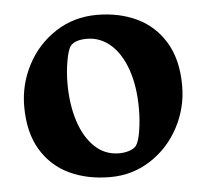

<svg xmlns="http://www.w3.org/2000/svg" viewBox="-42 -520 619 576"><g transform="rotate(-5 267.5 -232.0)"><path d="M269.5 -476.1Q336.4 -476.1 389.9 -450.7Q443.4 -425.3 474.9 -372.8Q506.3 -320.3 506.3 -242.2Q506.3 -175.8 475.3 -117.2Q444.3 -58.6 389.6 -23.2Q335 12.2 267.6 12.2Q199.7 12.2 145.8 -12.9Q91.8 -38.1 60.3 -90.3Q28.8 -142.6 28.8 -221.2Q28.8 -287.6 59.6 -346.2Q90.3 -404.8 145.3 -440.4Q200.2 -476.1 269.5 -476.1ZM351.6 -73.7Q360.8 -85.9 366 -118.7Q371.1 -151.4 371.1 -184.6Q371.1 -252 353.5 -302.5Q335.9 -353 304.7 -380.1Q273.4 -407.2 233.4 -407.2Q197.8 -407.2 183.6 -390.1Q175.3 -377.4 169.7 -345Q164.1 -312.5 164.1 -278.8Q164.1 -215.8 180.2 -165.5Q196.3 -115.2 227.1 -85.9Q257.8 -56.6 300.3 -56.6Q317.4 -56.6 331.1 -61.3Q344.7 -65.9 351.6 -73.7Z"/></g></svg>

Font: Vesper Libre
Style: Bold
Weight: 700
Designer: Robert Keller & Kimya Gandhi
Foundry: Mota Italic
Version: Version 1.058